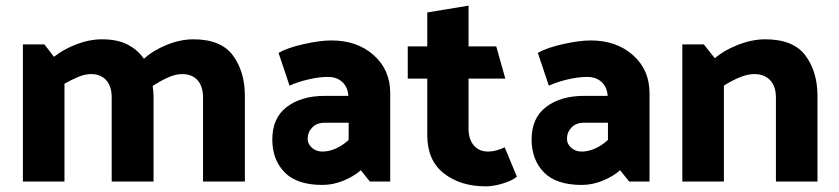

<svg xmlns="http://www.w3.org/2000/svg" viewBox="-20 -642 2967 679"><path d="M664 -503Q762 -503 804 -445.5Q846 -388 846 -303V0H698V-297Q698 -337 678.5 -358.5Q659 -380 624 -380Q600 -380 572 -367Q544 -354 520 -338Q521 -329 522 -320.5Q523 -312 523 -303V0H375V-297Q375 -337 355.5 -358.5Q336 -380 302 -380Q280 -380 255.5 -369.5Q231 -359 208 -346V0H61V-485H137L171 -441Q203 -467 249.5 -485Q296 -503 341 -503Q395 -503 431 -484.5Q467 -466 489 -434Q520 -463 569 -483Q618 -503 664 -503Z M1120 -106Q1143 -106 1167 -116.5Q1191 -127 1213 -147V-208H1129Q1100 -208 1084 -191Q1068 -174 1068 -151Q1068 -133 1083 -119.5Q1098 -106 1120 -106ZM1152 -499Q1243 -499 1301.5 -447Q1360 -395 1360 -313V0H1288L1256 -40Q1231 -18 1194.5 -3Q1158 12 1120 12Q1030 12 986.5 -32.5Q943 -77 943 -149Q943 -225 994.5 -264Q1046 -303 1129 -303H1212Q1210 -334 1190.5 -352Q1171 -370 1139 -370Q1108 -370 1070 -361Q1032 -352 1004 -339L965 -455Q996 -473 1054 -486Q1112 -499 1152 -499Z M1698 17Q1608 17 1549.5 -29Q1491 -75 1491 -164V-364H1422V-478H1491V-598L1637 -622V-478H1735L1767 -364H1637V-186Q1637 -151 1655 -128.5Q1673 -106 1707 -106Q1720 -106 1735 -110Q1750 -114 1765 -121L1808 -17Q1791 -3 1758 7Q1725 17 1698 17Z M2037 -106Q2060 -106 2084 -116.5Q2108 -127 2130 -147V-208H2046Q2017 -208 2001 -191Q1985 -174 1985 -151Q1985 -133 2000 -119.5Q2015 -106 2037 -106ZM2069 -499Q2160 -499 2218.5 -447Q2277 -395 2277 -313V0H2205L2173 -40Q2148 -18 2111.5 -3Q2075 12 2037 12Q1947 12 1903.5 -32.5Q1860 -77 1860 -149Q1860 -225 1911.5 -264Q1963 -303 2046 -303H2129Q2127 -334 2107.5 -352Q2088 -370 2056 -370Q2025 -370 1987 -361Q1949 -352 1921 -339L1882 -455Q1913 -473 1971 -486Q2029 -499 2069 -499Z M2686 -503Q2786 -503 2828.5 -445.5Q2871 -388 2871 -303V0H2724V-297Q2724 -337 2703.5 -358.5Q2683 -380 2647 -380Q2623 -380 2593.5 -367.5Q2564 -355 2540 -339V0H2393V-485H2469L2508 -436Q2540 -464 2590 -483.5Q2640 -503 2686 -503Z"/></svg>

Font: Palanquin Dark Medium
Style: Regular
Weight: 500
Designer: Pria Ravichandran
Version: Version 1.001